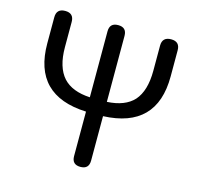

<svg xmlns="http://www.w3.org/2000/svg" viewBox="-106 -846 992 959"><g transform="rotate(15 390.0 -366.5)"><path d="M390 0Q346 0 346 -44V-274Q71 -285 71 -553V-688Q71 -733 116 -733Q161 -733 161 -688V-558Q161 -454 208 -402Q253 -353 346 -348V-689Q346 -733 390 -733Q434 -733 434 -689V-540V-348Q527 -353 572 -402Q618 -454 618 -558V-688Q618 -733 664 -733Q709 -733 709 -688V-553Q709 -285 434 -274V-44Q434 0 390 0Z"/></g></svg>

Font: GenSenRounded TW R
Style: Regular
Weight: 400
Version: Version 1.501;PS 1;hotconv 16.6.51;makeotf.lib2.5.65220